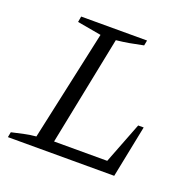

<svg xmlns="http://www.w3.org/2000/svg" viewBox="-99 -622 731 723"><g transform="rotate(20 267.0 -260.5)"><path d="M450 -209H472L430 0H4L8 -21Q34 -27 57.5 -32Q81 -37 104 -39L200 -481L104 -498L108 -521H372L368 -500Q335 -493 312 -489Q289 -485 261 -482L173 -44H386Z"/></g></svg>

Font: Piazzolla SC Light
Style: Italic
Weight: 300
Italic angle: -11.3°
Designer: Juan Pablo del Peral
Foundry: Huerta Tipografica
Version: Version 1.330